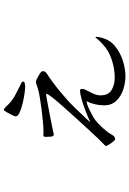

<svg xmlns="http://www.w3.org/2000/svg" viewBox="150 -812 699 1040"><g transform="rotate(-90 500.0 -292.5)"><path d="M820 -121Q820 -108 815 -93Q805 -49 770 -20Q735 9 690.5 23Q646 37 605 37Q571 37 534.5 25Q498 13 473.5 -12.5Q449 -38 449 -78Q449 -128 471 -174Q449 -170 427 -159Q405 -148 385 -137Q368 -127 352 -112Q336 -97 323 -82Q315 -72 307.5 -63.5Q300 -55 293 -42Q289 -34 282.5 -26.5Q276 -19 265 -19Q261 -19 252.5 -29.5Q244 -40 236.5 -52Q229 -64 229 -68Q229 -72 233 -75.5Q237 -79 239 -81Q248 -89 271 -113Q294 -137 324.5 -170.5Q355 -204 387.5 -239.5Q420 -275 448 -307Q476 -339 493.5 -361.5Q511 -384 511 -390Q511 -393 509 -393Q504 -393 502 -392Q493 -391 466.5 -386Q440 -381 406.5 -374.5Q373 -368 342.5 -362Q312 -356 295 -352Q294 -352 293.5 -351.5Q293 -351 291 -351Q281 -351 279.5 -367Q278 -383 278 -389Q278 -408 284.5 -407.5Q291 -407 304 -407Q328 -407 361 -410Q394 -413 428.5 -417.5Q463 -422 492.5 -427Q522 -432 538 -437Q549 -440 560 -444Q571 -448 577 -448Q582 -448 593 -442.5Q604 -437 615.5 -430Q627 -423 630 -420Q634 -414 634 -409Q634 -401 629 -396Q624 -391 618 -387Q599 -375 572 -355Q545 -335 517.5 -312Q490 -289 467 -268Q449 -250 431.5 -232.5Q414 -215 397 -196Q387 -186 376.5 -175Q366 -164 358 -153Q380 -164 413.5 -177Q447 -190 479 -199.5Q511 -209 530 -209Q538 -209 538 -196Q538 -187 530 -173Q523 -160 513 -139Q503 -118 503 -98Q503 -55 532 -38Q561 -21 599 -21Q647 -21 697 -37.5Q747 -54 782 -88Q791 -96 799 -104.5Q807 -113 815 -123Q815 -125 817 -125Q820 -125 820 -121ZM578 -517Q578 -510 566.5 -508Q555 -506 550 -506Q540 -506 514 -509.5Q488 -513 459 -520Q430 -527 409.5 -536.5Q389 -546 389 -558Q389 -562 396.5 -577.5Q404 -593 412.5 -607.5Q421 -622 424 -622Q428 -622 430.5 -620Q433 -618 435 -616Q446 -607 455 -596Q478 -574 505.5 -559.5Q533 -545 561 -531Q565 -530 571.5 -526Q578 -522 578 -517Z"/></g></svg>

Font: Kaisei Opti
Style: Regular
Weight: 400
Designer: Font-Kai, 金井和夫
Foundry: KAZUO KANAI
Version: Version 5.003